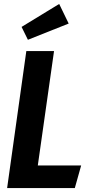

<svg xmlns="http://www.w3.org/2000/svg" viewBox="-20 -950 453 970"><path d="M171 -114H390L358 0H16L113 -692H253ZM327 -831 121 -749 89 -814 279 -930Z"/></svg>

Font: Fira Sans Compressed SemiBold
Style: Italic
Weight: 600
Width: 1
Italic angle: -8°
Designer: bBox Type GmbH & Carrois Corporate GbR & Edenspiekermann AG
Foundry: bBox Type GmbH & Carrois Corporate GbR & Edenspiekermann AG
Version: Version 4.301